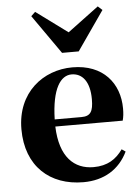

<svg xmlns="http://www.w3.org/2000/svg" viewBox="-59 -903 703 965"><g transform="rotate(-5 293.0 -420.0)"><path d="M323 17C427 17 505 -31 547 -118L528 -131C495 -84 451 -54 380 -54C283 -54 211 -119 206 -274H546C551 -293 553 -310 553 -335C553 -462 472 -563 317 -563C170 -563 35 -461 35 -275C35 -88 154 17 323 17ZM206 -310C210 -466 255 -528 310 -528C364 -528 401 -484 401 -395C401 -333 387 -310 341 -310ZM155 -857 134 -837 272 -640H356L493 -837L471 -857L314 -740Z"/></g></svg>

Font: Noto Serif SC Black
Style: Regular
Weight: 900
Designer: Ryoko NISHIZUKA 西塚涼子 (kana & ideographs); Frank Grießhammer (Latin, Greek & Cyrillic); Wenlong ZHANG 张文龙 (bopomofo); San
Foundry: Adobe
Version: Version 2.001;hotconv 1.1.0;makeotfexe 2.6.0